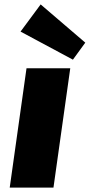

<svg xmlns="http://www.w3.org/2000/svg" viewBox="-20 -849 406 869"><path d="M298 -540 222 0H24L100 -540ZM366 -656 310 -579 73 -706 164 -829Z"/></svg>

Font: Pathway Extreme 8pt Thin 12pt ExtraBold
Style: Italic
Weight: 800
Italic angle: -8°
Version: Version 1.001;gftools[0.9.26]